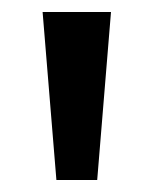

<svg xmlns="http://www.w3.org/2000/svg" viewBox="-20 -725 256 320"><path d="M74 -425 51 -705H165L142 -425Z"/></svg>

Font: Nunito Sans 7pt Condensed SemiBold
Style: Regular
Weight: 600
Width: 3
Designer: Vernon Adams
Foundry: Vernon Adams
Version: Version 3.101;gftools[0.9.27]